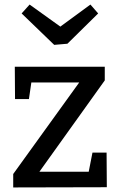

<svg xmlns="http://www.w3.org/2000/svg" viewBox="-20 -823 529 843"><path d="M448 -153 449 -1 38 0V-59L343 -482L357 -461H92L121 -484L107 -388H46L45 -530H440V-470L133 -41L129 -69H391L364 -41L386 -153ZM377 -803 411 -764 276 -631 218 -626 75 -764 110 -803 280 -681 212 -682Z"/></svg>

Font: Bitter Thin Medium
Style: Regular
Weight: 500
Version: Version 3.021